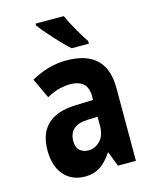

<svg xmlns="http://www.w3.org/2000/svg" viewBox="-116 -842 733 928"><g transform="rotate(-15 250.0 -378.0)"><path d="M377 -606V-619Q360 -643 334 -688.5Q308 -734 294 -766H153V-757Q173 -729 218.5 -679Q264 -629 291 -606ZM182 -169Q182 -249 276 -252L326 -254V-209Q326 -160 301 -134Q276 -108 242 -108Q217 -108 199.5 -123Q182 -138 182 -169ZM329 -73H332L360 0H450V-365Q450 -556 249 -556Q160 -556 73 -507L120 -407Q158 -427 186 -433.5Q214 -440 236 -440Q326 -440 326 -358V-338L238 -335Q50 -329 50 -158Q50 -80 89 -35Q128 10 195 10Q235 10 266.5 -8.5Q298 -27 329 -73Z"/></g></svg>

Font: Noto Sans Mono UI Condensed
Style: Bold
Weight: 700
Width: 3
Designer: Monotype Design team
Foundry: Monotype Imaging Inc.
Version: 1.000